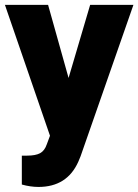

<svg xmlns="http://www.w3.org/2000/svg" viewBox="-22 -548 563 782"><path d="M257.3 -230.5 345.2 -528.3H521.5L306.2 88.4L296.9 110.8Q251 213.4 134.8 213.4Q102.5 213.4 66.9 203.6V85.9H88.4Q123 85.9 141.4 75.9Q159.7 65.9 168.5 40L181.6 4.9L-2 -528.3H173.8Z"/></svg>

Font: Vazir Black UI
Style: Black-UI
Weight: 900
Designer: Saber Rastikerdar
Foundry: Saber Rastikerdar
Version: Version 30.1.0